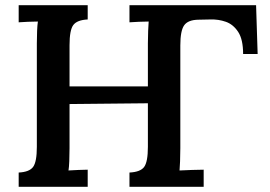

<svg xmlns="http://www.w3.org/2000/svg" viewBox="-20 -720 1039 740"><path d="M52 0V-55Q93 -57 107.5 -76.5Q122 -96 122 -154V-553Q122 -578 123 -601Q124 -624 126 -637Q109 -637 87 -636Q65 -635 52 -634V-700H318V-645Q277 -643 262.5 -623.5Q248 -604 248 -546V-387H550V-553Q550 -578 551 -601Q552 -624 553 -637Q537 -637 514.5 -636Q492 -635 479 -634V-700H967L973 -512H917Q917 -568 898 -597Q879 -626 850.5 -636Q822 -646 791 -645L743 -644Q704 -643 689.5 -622Q675 -601 675 -545V-149Q675 -122 674 -98.5Q673 -75 672 -63Q691 -64 720 -65Q749 -66 765 -66V0H479V-55Q521 -57 535.5 -76.5Q550 -96 550 -154V-322L248 -319V-149Q248 -122 247 -98.5Q246 -75 244 -63Q261 -64 283 -65Q305 -66 318 -66V0Z"/></svg>

Font: Lora SemiBold
Style: Regular
Weight: 600
Designer: Olga Karpushina, Alexei Vanyashin (Cyrillic)
Foundry: Cyreal
Version: Version 3.011; ttfautohint (v1.8.4.7-5d5b)